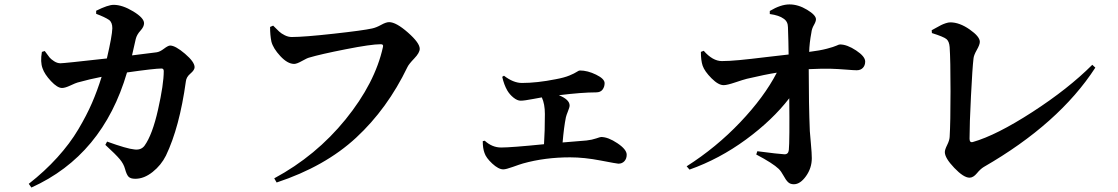

<svg xmlns="http://www.w3.org/2000/svg" viewBox="-20 -798 4990 857"><path d="M569.3 -550.8 678.7 -564.5Q693.4 -566.4 711.9 -580.6Q730.5 -594.7 739.3 -594.7Q762.7 -594.7 805.7 -558.1Q848.6 -521.5 848.6 -498Q848.6 -485.4 830.1 -469.7Q811.5 -454.1 809.6 -434.6Q781.2 -229.5 720.7 -103.5Q699.2 -60.5 661.1 -30.3Q623 0 584 0Q562.5 0 553.7 -9.3Q544.9 -18.6 538.1 -43.9Q532.2 -66.4 514.6 -87.4Q497.1 -108.4 450.2 -151.4L458 -166Q546.9 -133.8 580.1 -130.9Q609.4 -127 625 -147.5Q660.2 -196.3 685.5 -309.1Q710.9 -421.9 710.9 -480.5Q710.9 -492.2 701.2 -492.2Q669.9 -492.2 546.9 -474.6Q438.5 -104.5 120.1 39.1L108.4 22.5Q179.7 -33.2 235.8 -95.2Q292 -157.2 329.6 -220.7Q367.2 -284.2 390.6 -338.4Q414.1 -392.6 433.6 -455.1Q382.8 -445.3 326.2 -429.7Q318.4 -427.7 294.4 -416.5Q270.5 -405.3 256.8 -405.3Q236.3 -405.3 207.5 -436Q178.7 -466.8 169.9 -493.2Q159.2 -521.5 167 -566.4L179.7 -570.3Q195.3 -548.8 201.2 -541.5Q207 -534.2 221.2 -524.9Q235.4 -515.6 250 -515.6Q265.6 -515.6 457 -537.1Q480.5 -637.7 481.4 -671.9Q481.4 -698.2 466.8 -709Q448.2 -721.7 409.2 -736.3V-750Q461.9 -776.4 487.3 -776.4Q526.4 -776.4 574.7 -747.1Q623 -717.8 623 -694.3Q623 -678.7 606.9 -661.1Q590.8 -643.6 585.9 -624Q581.1 -602.5 569.3 -550.8Z M1199.2 -683.6Q1216.8 -666 1226.1 -657.2Q1235.4 -648.4 1251 -640.6Q1266.6 -632.8 1282.2 -632.8Q1336.9 -632.8 1469.2 -647.5Q1601.6 -662.1 1640.6 -670.9Q1659.2 -674.8 1681.2 -687Q1703.1 -699.2 1716.8 -699.2Q1748 -699.2 1800.8 -652.8Q1853.5 -606.4 1853.5 -580.1Q1853.5 -562.5 1829.1 -537.1Q1804.7 -511.7 1798.8 -499Q1709 -312.5 1569.8 -183.6Q1430.7 -54.7 1214.8 16.6L1204.1 -2Q1390.6 -102.5 1522.5 -265.1Q1654.3 -427.7 1689.5 -588.9Q1692.4 -600.6 1679.7 -600.6Q1636.7 -600.6 1522.9 -578.1Q1409.2 -555.7 1360.4 -541Q1351.6 -539.1 1328.1 -525.9Q1304.7 -512.7 1293 -512.7Q1263.7 -512.7 1231.4 -547.4Q1199.2 -582 1191.4 -612.3Q1185.5 -640.6 1185.5 -677.7Z M2221.7 -455.1 2229.5 -460Q2271.5 -427.7 2309.6 -427.7Q2377 -427.7 2460 -444.3Q2498 -451.2 2521.5 -460.9Q2544.9 -470.7 2554.2 -477.1Q2563.5 -483.4 2568.4 -483.4Q2602.5 -483.4 2640.6 -464.8Q2678.7 -446.3 2678.7 -426.8Q2678.7 -410.2 2669.4 -397.9Q2660.2 -385.7 2640.6 -385.7Q2578.1 -385.7 2474.6 -373Q2522.5 -353.5 2522.5 -327.1Q2522.5 -319.3 2515.1 -301.3Q2507.8 -283.2 2505.9 -274.4Q2497.1 -231.4 2491.2 -162.1Q2581.1 -169.9 2597.7 -170.9Q2623 -173.8 2641.1 -180.2Q2659.2 -186.5 2663.1 -186.5Q2694.3 -186.5 2735.8 -158.7Q2777.3 -130.9 2777.3 -107.4Q2777.3 -89.8 2767.1 -78.6Q2756.8 -67.4 2740.2 -67.4Q2734.4 -67.4 2661.1 -81.5Q2587.9 -95.7 2524.4 -95.7Q2412.1 -95.7 2314.5 -68.4Q2300.8 -64.5 2269.5 -53.2Q2238.3 -42 2226.6 -42Q2205.1 -42 2177.2 -67.9Q2149.4 -93.8 2142.6 -115.2Q2134.8 -135.7 2134.8 -168L2143.6 -169.9Q2176.8 -139.6 2216.8 -139.6Q2261.7 -139.6 2408.2 -154.3Q2412.1 -211.9 2412.1 -289.1Q2412.1 -334 2398.4 -363.3Q2381.8 -360.4 2360.8 -356.4Q2339.8 -352.5 2326.7 -350.6Q2313.5 -348.6 2303.7 -348.6Q2289.1 -348.6 2272 -362.3Q2254.9 -376 2244.1 -394.5Q2229.5 -419.9 2221.7 -455.1Z M3416 -735.4V-749Q3464.8 -778.3 3503.9 -778.3Q3543 -778.3 3582.5 -754.4Q3622.1 -730.5 3622.1 -711.9Q3622.1 -702.1 3612.8 -686Q3603.5 -669.9 3601.6 -652.3Q3592.8 -605.5 3591.8 -566.4Q3639.6 -572.3 3670.9 -580.6Q3702.1 -588.9 3713.4 -594.2Q3724.6 -599.6 3729.5 -599.6Q3760.7 -599.6 3801.3 -572.8Q3841.8 -545.9 3841.8 -523.4Q3841.8 -505.9 3831.5 -495.1Q3821.3 -484.4 3803.7 -484.4Q3792 -484.4 3756.3 -487.3Q3720.7 -490.2 3687 -491.2Q3653.3 -492.2 3589.8 -489.3Q3589.8 -332 3594.7 -212.9Q3595.7 -196.3 3599.6 -155.3Q3603.5 -114.3 3603.5 -91.8Q3603.5 -47.9 3577.6 -11.7Q3551.8 24.4 3523.4 24.4Q3506.8 24.4 3497.1 14.6Q3487.3 4.9 3477.1 -14.2Q3466.8 -33.2 3456.1 -43.9Q3429.7 -69.3 3355.5 -108.4L3360.4 -123Q3457 -110.4 3480.5 -109.4Q3499 -108.4 3501 -128.9Q3504.9 -168.9 3502.9 -359.4Q3427.7 -261.7 3309.1 -174.8Q3190.4 -87.9 3057.6 -41L3044.9 -55.7Q3176.8 -139.6 3283.7 -252Q3390.6 -364.3 3447.3 -473.6Q3396.5 -465.8 3313.5 -446.3Q3297.9 -442.4 3261.7 -430.2Q3225.6 -418 3210.9 -418Q3187.5 -417 3156.2 -448.2Q3125 -479.5 3116.2 -504.9Q3108.4 -528.3 3108.4 -566.4L3121.1 -571.3Q3161.1 -525.4 3202.1 -525.4Q3233.4 -525.4 3280.3 -529.8Q3327.1 -534.2 3402.8 -543.5Q3478.5 -552.7 3500 -554.7Q3500 -567.4 3499 -612.8Q3498 -658.2 3497.1 -675.8Q3497.1 -702.1 3477.5 -714.8Q3458 -729.5 3416 -735.4Z M4139.6 -650.4 4138.7 -663.1Q4144.5 -666 4158.2 -673.8Q4171.9 -681.6 4180.7 -686Q4189.5 -690.4 4201.2 -694.3Q4212.9 -698.2 4221.7 -698.2Q4262.7 -698.2 4308.1 -666.5Q4353.5 -634.8 4353.5 -611.3Q4353.5 -598.6 4339.8 -574.7Q4326.2 -550.8 4325.2 -536.1Q4320.3 -495.1 4314 -369.6Q4307.6 -244.1 4307.6 -178.7Q4307.6 -169.9 4311 -166Q4314.5 -162.1 4322.3 -164.1Q4427.7 -194.3 4587.9 -297.9Q4748 -401.4 4855.5 -508.8L4869.1 -496.1Q4707 -246.1 4371.1 -52.7Q4356.4 -43.9 4340.3 -24.4Q4324.2 -4.9 4307.6 -4.9Q4281.2 -4.9 4239.3 -48.8Q4197.3 -92.8 4197.3 -119.1Q4197.3 -129.9 4207.5 -150.4Q4217.8 -170.9 4218.8 -186.5Q4222.7 -251 4222.7 -391.1Q4222.7 -531.2 4218.8 -587.9Q4216.8 -613.3 4204.6 -623.5Q4192.4 -633.8 4139.6 -650.4Z"/></svg>

Font: GenRyuMin TW TTF Bold
Style: Regular
Weight: 700
Version: Version 1.300